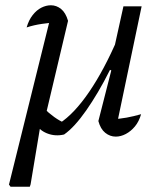

<svg xmlns="http://www.w3.org/2000/svg" viewBox="-20 -512 610 728"><path d="M146 -102Q165 -83 186 -68Q207 -53 225 -46L205 -44Q261 -80 318 -163.5Q375 -247 427 -368L439 -337Q418 -289 396 -245Q374 -201 351.5 -163Q329 -125 307 -93.5Q285 -62 264 -39Q243 -16 223 -2Q189 6 158 -6.5Q127 -19 113 -47ZM353 -53 402 -245 395 -248 448 -488H517L420 -25L405 -60Q433 -61 460 -66Q487 -71 515 -79Q507 -51 491.5 -32.5Q476 -14 457 -4Q438 6 419 6Q397 6 379 -8.5Q361 -23 353 -53ZM93 196H20L14 188L175 -461L208 -429Q171 -426 139.5 -421.5Q108 -417 81 -408Q89 -436 104 -455Q119 -474 137 -483Q155 -492 173 -492Q194 -492 211.5 -478Q229 -464 238 -433L148 -53H136L96 187Z"/></svg>

Font: Piazzolla Thin
Style: Italic
Weight: 400
Italic angle: -11.3°
Version: Version 2.005